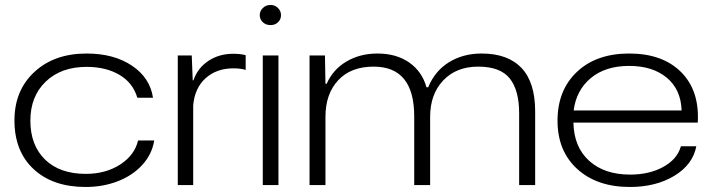

<svg xmlns="http://www.w3.org/2000/svg" viewBox="-20 -744 2862 772"><path d="M324.2 7.8Q192.4 7.8 115.2 -64Q38.1 -135.7 38.1 -259.8Q38.1 -380.4 118.2 -454.6Q198.2 -528.8 328.1 -528.8Q437.5 -528.8 510.3 -480.2Q583 -431.6 595.2 -351.1H532.2Q514.2 -411.6 459.7 -443.4Q405.3 -475.1 328.1 -475.1Q225.6 -475.1 163.8 -415.8Q102.1 -356.4 102.1 -258.8Q102.1 -160.2 161.1 -102.5Q220.2 -44.9 325.2 -44.9Q404.8 -44.9 462.9 -82.3Q521 -119.6 535.2 -179.2H600.1Q591.3 -124 552.5 -81.3Q513.7 -38.6 454.1 -15.4Q394.5 7.8 324.2 7.8Z M694.8 0V-521H751L754.9 -420.9H757.8Q774.4 -470.2 817.6 -499Q860.8 -527.8 918 -527.8Q948.2 -527.8 967.8 -522V-462.9Q947.8 -469.2 918 -469.2Q851.1 -469.2 806.9 -429.7Q762.7 -390.1 756.8 -319.8V0Z M1036.6 0V-521H1099.6V0ZM1024.4 -683.1Q1024.4 -699.7 1036.9 -711.9Q1049.3 -724.1 1067.9 -724.1Q1085.4 -724.1 1097.7 -711.9Q1109.9 -699.7 1109.9 -683.1Q1109.9 -666 1097.9 -654.5Q1085.9 -643.1 1067.9 -643.1Q1049.3 -643.1 1036.9 -654.5Q1024.4 -666 1024.4 -683.1Z M1224.6 0V-521H1286.6L1288.6 -407.2H1293.5Q1318.8 -464.8 1373.3 -496.8Q1427.7 -528.8 1497.6 -528.8Q1573.2 -528.8 1625 -492.9Q1676.8 -457 1694.8 -393.1H1701.7Q1728.5 -458.5 1785.2 -493.7Q1841.8 -528.8 1916.5 -528.8Q2021.5 -528.8 2076.7 -470.9Q2131.8 -413.1 2131.8 -295.9V0H2067.4V-288.1Q2067.4 -381.8 2029.3 -429Q1991.2 -476.1 1902.8 -476.1Q1814.9 -476.1 1762.2 -420.7Q1709.5 -365.2 1709.5 -273.9V0H1645.5V-275.9Q1645.5 -476.1 1482.4 -476.1Q1390.6 -476.1 1339.6 -421.1Q1288.6 -366.2 1288.6 -273.9V0Z M2512.7 7.8Q2380.4 7.8 2301 -64.5Q2221.7 -136.7 2221.7 -258.8Q2221.7 -381.3 2299.8 -455.1Q2377.9 -528.8 2509.8 -528.8Q2644 -528.8 2718.5 -454.3Q2793 -379.9 2785.6 -251H2285.6Q2287.6 -152.8 2348.9 -97.4Q2410.2 -42 2513.7 -42Q2591.3 -42 2647.5 -73.2Q2703.6 -104.5 2717.8 -155.8H2779.8Q2765.6 -82 2691.4 -37.1Q2617.2 7.8 2512.7 7.8ZM2286.6 -299.8H2720.7Q2717.8 -384.8 2660.6 -431.9Q2603.5 -479 2509.8 -479Q2414.6 -479 2355.7 -430.2Q2296.9 -381.3 2286.6 -299.8Z"/></svg>

Font: Lumene Sans Expanded Light
Style: Regular
Weight: 300
Width: 7
Designer: Deni Anggara
Version: Version 1.003;Glyphs 3.1.2 (3151)